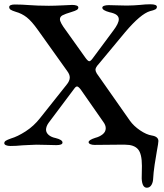

<svg xmlns="http://www.w3.org/2000/svg" viewBox="-25 -676 767 897"><path d="M637 158Q638 135 638 99Q638 42 619.5 21Q601 0 560 0H523L417 1Q405 1 397 -2.5Q389 -6 389 -12Q389 -22 420 -32Q440 -37 454.5 -48.5Q469 -60 469 -77Q469 -91 458 -106L352 -258Q341 -272 335 -272Q329 -272 322 -262L202 -102Q190 -85 190 -69Q191 -55 203 -45Q215 -35 235 -31Q267 -23 267 -10Q267 2 238 2Q212 2 196 1L145 0Q130 0 109.5 1.5Q89 3 79 3Q51 6 24 6Q11 6 3 2.5Q-5 -1 -5 -7Q-5 -14 2 -18.5Q9 -23 26 -29Q57 -38 95 -62.5Q133 -87 162 -124L286 -280Q301 -298 301 -314Q301 -328 289 -344L152 -536Q123 -577 100 -595Q77 -613 48 -621Q32 -626 25 -630.5Q18 -635 18 -643Q18 -649 25 -652Q32 -655 44 -655Q76 -655 115 -652Q129 -651 151.5 -650Q174 -649 203 -649Q229 -649 269 -651Q303 -653 312 -653Q325 -653 333 -650Q341 -647 341 -641Q341 -634 333.5 -629.5Q326 -625 309 -620Q279 -611 267 -604.5Q255 -598 255 -586Q255 -571 283 -534L375 -405Q386 -390 392 -390Q398 -390 407 -402L505 -534Q530 -567 530 -586Q530 -598 520 -606Q510 -614 486 -619Q453 -628 453 -640Q453 -646 461.5 -649Q470 -652 483 -652Q510 -652 523 -651L568 -650Q582 -650 600.5 -651Q619 -652 629 -653Q655 -656 677 -656Q708 -656 708 -644Q708 -636 700.5 -632Q693 -628 676 -624Q632 -611 560 -526L437 -378Q421 -361 421 -350Q421 -344 427 -333L582 -112Q600 -87 629.5 -67Q659 -47 684 -43Q715 -38 715 -17Q715 -8 708 29Q703 57 697.5 93Q692 129 690 165Q688 181 680.5 191Q673 201 661 201Q639 201 637 158Z"/></svg>

Font: EB Garamond Medium
Style: Regular
Weight: 500
Designer: Georg Duffner and Octavio Pardo
Foundry: Georg Duffner
Version: Version 1.000